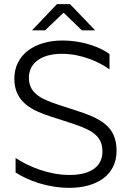

<svg xmlns="http://www.w3.org/2000/svg" viewBox="-20 -894 627 924"><path d="M254 -874 134 -748H197L286 -833L374 -748H438L317 -874ZM473 -165C473 -98 424 -52 314 -52C216 -52 117 -92 55 -134V-64C113 -26 208 10 314 10C445 10 541 -51 541 -168C541 -287 464 -324 344 -363L270 -387C184 -415 119 -441 119 -520C119 -586 173 -635 278 -635C372 -635 458 -596 507 -560V-634C466 -664 385 -699 279 -699C153 -699 49 -635 49 -515C49 -399 140 -360 231 -331L324 -301C421 -269 473 -241 473 -165Z"/></svg>

Font: Roundo
Style: Regular
Weight: 400
Designer: Shiva Nallaperumal
Foundry: Indian Type Foundry
Version: Version 2.000